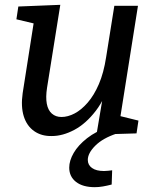

<svg xmlns="http://www.w3.org/2000/svg" viewBox="-20 -554 649 796"><path d="M195 10Q152 11 121.5 -10.5Q91 -32 78.5 -72Q66 -112 74 -168L122 -474L132 -454L48 -474L56 -527L230 -534L175 -190Q169 -151 174 -124Q179 -97 195 -83Q211 -69 235 -69Q261 -69 289 -83.5Q317 -98 343.5 -128.5Q370 -159 390 -205.5Q410 -252 420 -317L454 -530H552L477 -57L465 -76L554 -54L546 -1L380 4L412 -186L442 -235Q419 -149 377.5 -95Q336 -41 288 -15.5Q240 10 195 10ZM373 222Q323 222 295 200Q267 178 267 141Q267 112 285.5 80Q304 48 341 19Q378 -10 433 -29L463 0Q406 19 375 50Q344 81 344 109Q344 130 361.5 142.5Q379 155 411 155Q419 155 428 154Q437 153 445 152L443 211Q424 216 406.5 219Q389 222 373 222Z"/></svg>

Font: Bitter Thin Medium
Style: Italic
Weight: 500
Italic angle: -9°
Version: Version 3.021